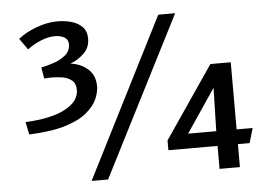

<svg xmlns="http://www.w3.org/2000/svg" viewBox="-52 -810 1225 883"><g transform="rotate(-5 560.5 -368.5)"><path d="M57 -292Q178 -298 241.5 -332.5Q305 -367 305 -419Q305 -449 287 -463.5Q269 -478 244 -482Q219 -486 195 -486Q181 -486 170.5 -485Q160 -484 160 -484L151 -536Q178 -541 210 -552Q242 -563 264.5 -582Q287 -601 287 -632Q287 -653 269.5 -663.5Q252 -674 225 -674Q193 -674 157 -658.5Q121 -643 98 -624L61 -676Q96 -704 146.5 -722.5Q197 -741 243 -741Q275 -741 305.5 -733Q336 -725 356.5 -705Q377 -685 377 -649Q377 -608 349 -581.5Q321 -555 286 -542Q334 -536 366.5 -507Q399 -478 399 -427Q399 -401 385.5 -369.5Q372 -338 336.5 -308Q301 -278 236.5 -258Q172 -238 69 -234ZM708 -731H786L412 4H336ZM927 -106H700V-151L927 -484H1021V-174H1095L1075 -106H1021V0H927ZM932 -374 797 -174H927Z"/></g></svg>

Font: Rosario SemiBold
Style: Regular
Weight: 600
Designer: Hector Gatti
Foundry: Omnibus Type
Version: Version 1.101; ttfautohint (v1.8.1.43-b0c9)